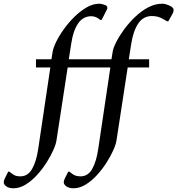

<svg xmlns="http://www.w3.org/2000/svg" viewBox="-145 -770 951 1030"><path d="M-73 240Q-97 240 -111 230Q-125 220 -125 207Q-125 199 -119 187L-101 151H-95L-73 167Q-60 176 -35 176Q4 176 27 136.5Q50 97 60 29L125 -408H48V-452H131L137 -490Q140 -512 156 -545Q172 -578 197.5 -613.5Q223 -649 254.5 -680Q286 -711 320 -730.5Q354 -750 387 -750Q396 -750 405 -747.5Q414 -745 419 -743Q431 -738 431 -728Q431 -723 428 -718Q425 -713 422 -706L400 -663H393L381 -672Q374 -677 363.5 -680Q353 -683 345 -683Q300 -683 273.5 -643.5Q247 -604 237 -535L224 -452H453L459 -490Q462 -512 478.5 -544.5Q495 -577 521 -612.5Q547 -648 580 -679.5Q613 -711 650 -730.5Q687 -750 725 -750Q736 -750 745.5 -747Q755 -744 762 -741Q789 -730 786 -713Q786 -706 780 -695L758 -656H751L728 -669Q702 -684 670 -684Q624 -684 597 -644.5Q570 -605 559 -535L546 -452H655V-408H540L480 -17Q477 4 462.5 36.5Q448 69 425.5 104Q403 139 374.5 170Q346 201 314 220.5Q282 240 249 240Q226 240 211.5 230Q197 220 197 207Q197 199 203 187L221 151H227L249 167Q264 176 287 176Q327 176 349.5 136.5Q372 97 382 29L447 -408H218L158 -17Q155 4 140.5 36.5Q126 69 103.5 104Q81 139 52.5 170Q24 201 -8 220.5Q-40 240 -73 240Z"/></svg>

Font: Spectral SC Medium
Style: Italic
Weight: 500
Italic angle: -10°
Designer: Jean-Baptiste Levee
Foundry: Production Type
Version: Version 2.001